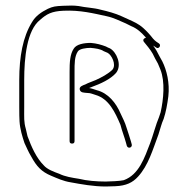

<svg xmlns="http://www.w3.org/2000/svg" viewBox="-20 -678 683 698"><path d="M511 -541C503.3 -539.1 497.8 -533.3 503 -526C512 -515.2 527.3 -496.8 535 -483L544 -465L554 -447C556.7 -441 559.7 -433.8 563 -425.5C580.9 -380.8 574.4 -316.9 564 -270L558 -252C547.6 -228.5 535.5 -182.6 526 -158C505.1 -103.8 485.1 -43 430 -23C418.5 -19.9 378.1 -18 364 -18C330.9 -18 295.2 -21 267 -28C241.8 -31.9 215.5 -36.2 196 -46C176.3 -53.2 151.2 -62.3 139 -77C112.3 -103.7 94.1 -144.3 80 -183L74 -209C66.3 -235.8 68 -249.6 68 -290V-387C68 -468.6 77.6 -568.3 126 -606C149.9 -627.2 168.1 -637.1 211 -639C272.3 -641.7 319.6 -629.4 368 -619C395 -613.2 413.7 -602.5 437 -593L457 -583C478.1 -574.6 493.6 -560.2 508 -544C508.7 -542.7 509.7 -541.7 511 -541ZM537 -512C537.7 -511.3 538.3 -511 539 -511L548 -505C557.4 -498.3 567.3 -513.4 558 -520L549 -526C544.3 -529.3 540 -533.3 536 -538C526.7 -550.3 513.7 -564.5 501.5 -575.5C483.7 -591.6 467.6 -598.3 444 -609L422 -619C399 -629.5 373.1 -636.5 345 -643C321.8 -649.6 290.9 -650.5 266 -656C247.4 -658.3 235.5 -658.1 210 -657C181 -655.8 172.6 -654.4 154 -646C130.4 -634.2 109.3 -620.2 96 -597C63.3 -543.8 50 -472.8 50 -387V-290C50 -265.3 50.3 -247.7 51 -237C52.7 -208.3 61.3 -181.1 69 -158C78.2 -139.6 81 -129.6 94 -108C112.9 -73.4 130.5 -53.8 166 -39C188.6 -29.6 210.2 -19.3 238 -15C275.8 -8.1 319.6 0 364.5 0C371.5 0 383 -0.3 399 -1C439.1 -2.7 462.3 -14.3 482 -36C519.3 -77 534.8 -132.4 556 -189C564.3 -214 566.4 -226.7 575 -246C583.1 -270.4 588.2 -298 592 -328C597.4 -376.8 586.2 -422.6 570 -455L560 -473C552.5 -488.1 547.1 -498.1 537 -512ZM242 -156C248 -156 251 -159 251 -165V-417C251 -446.9 250.7 -472.5 263 -491C268.7 -500.5 292.7 -504 309 -504C327.7 -502.3 344.8 -500.1 357 -492L371 -486C385.2 -478.9 404 -443.8 389 -425C373.6 -409.6 349.6 -396.8 328 -387C315 -381.1 300.9 -377.2 290 -371C281.7 -367.9 267.1 -363.6 270 -352C272.9 -340.6 284.6 -341.3 298 -340C310.4 -340 317.1 -335.5 327 -333C376.6 -318.8 398.8 -268.7 418 -224C423.8 -200.7 431.6 -182.4 438 -159L441 -148C445 -136.1 461.7 -140.9 459 -153L456 -164C451.1 -182.1 445.7 -195 440.5 -212.5C434.1 -234.3 427.2 -246 418 -266C402.2 -303 373.6 -339.6 332 -350C323.5 -352.4 314.3 -356.5 304 -358C306.7 -359.3 310 -360.7 314 -362C345.4 -373.4 381.7 -389.8 402 -413C424.7 -441.4 403.9 -488.7 380 -502C374.7 -504 369.7 -506.3 365 -509C348.2 -515.3 332 -520.2 310 -522C284.9 -522 257.7 -517.2 248 -501C234.3 -480.5 233 -451 233 -417V-165C233 -159 236 -156 242 -156Z"/></svg>

Font: HoneyBee
Style: BLn
Weight: 100
Foundry: Cannot Into Space Fonts
Version: Version 0.89